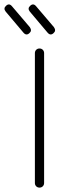

<svg xmlns="http://www.w3.org/2000/svg" viewBox="-69 -855 311 875"><path d="M65 -704Q51 -691 38 -706L-43 -802Q-55 -817 -41 -829Q-27 -842 -14 -826L67 -731Q78 -715 65 -704ZM175 -704Q161 -691 148 -706L67 -802Q55 -817 69 -829Q83 -842 96 -826L177 -731Q188 -715 175 -704ZM132 -21Q132 -12 126 -6Q120 0 111 0Q102 0 96 -6Q90 -12 90 -21V-613Q90 -622 96 -628Q102 -634 111 -634Q120 -634 126 -628Q132 -622 132 -613Z"/></svg>

Font: Jura Light
Style: Regular
Weight: 300
Designer: Daniel Johnson, Alexei Vanyashin
Foundry: Daniel Johnson
Version: Version 5.103